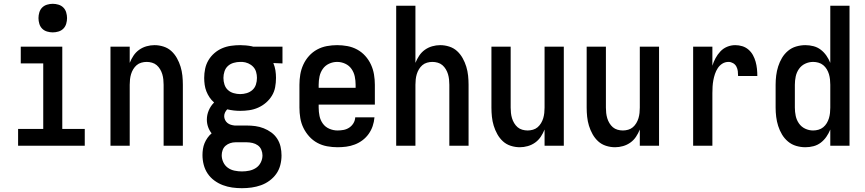

<svg xmlns="http://www.w3.org/2000/svg" viewBox="-20 -765 4540 1008"><path d="M75 0V-88H207V-432H89V-520H307V-88H425V0ZM257 -595Q242 -595 227 -599.5Q212 -604 201.5 -614.5Q191 -625 186.5 -640Q182 -655 182 -670Q182 -685 186.5 -700Q191 -715 201.5 -725.5Q212 -736 227 -740.5Q242 -745 257 -745Q272 -745 287 -740.5Q302 -736 312.5 -725.5Q323 -715 327.5 -700Q332 -685 332 -670Q332 -655 327.5 -640Q323 -625 312.5 -614.5Q302 -604 287 -599.5Q272 -595 257 -595Z M560 0V-520H661V-435Q669 -455 681 -473Q693 -491 710.5 -503.5Q728 -516 749 -522Q770 -528 791 -528Q815 -528 838.5 -520.5Q862 -513 879.5 -497Q897 -481 909 -459.5Q921 -438 928 -415Q935 -392 937.5 -368Q940 -344 940 -320V0H839V-320Q839 -334 837.5 -348Q836 -362 832 -375.5Q828 -389 820.5 -401.5Q813 -414 802.5 -423Q792 -432 778 -436Q764 -440 750 -440Q736 -440 722 -436Q708 -432 697.5 -423Q687 -414 679.5 -401.5Q672 -389 668 -375.5Q664 -362 662.5 -348Q661 -334 661 -320V0Z M1250 223Q1224 223 1199 219.5Q1174 216 1150 207Q1126 198 1105 182.5Q1084 167 1070 146Q1056 125 1049.5 100Q1043 75 1043 49Q1043 33 1045.5 17Q1048 1 1054 -13.5Q1060 -28 1069.5 -41.5Q1079 -55 1091 -65Q1079 -80 1072.5 -98.5Q1066 -117 1066 -137Q1066 -162 1076 -185.5Q1086 -209 1104 -227Q1090 -239 1080 -254Q1070 -269 1063.5 -285.5Q1057 -302 1054.5 -320Q1052 -338 1052 -356Q1052 -380 1057 -404Q1062 -428 1074.5 -449Q1087 -470 1105.5 -486Q1124 -502 1146 -511.5Q1168 -521 1192.5 -524.5Q1217 -528 1241 -528Q1256 -528 1271.5 -526.5Q1287 -525 1302 -522L1309 -520H1463V-432L1415 -434Q1423 -415 1426 -395.5Q1429 -376 1429 -356Q1429 -331 1424.5 -307Q1420 -283 1407.5 -262.5Q1395 -242 1376.5 -226Q1358 -210 1335.5 -200Q1313 -190 1289 -186.5Q1265 -183 1241 -183Q1224 -183 1207 -185Q1190 -187 1173 -191Q1166 -184 1161.5 -174.5Q1157 -165 1157 -155Q1157 -145 1161.5 -135.5Q1166 -126 1174 -119.5Q1182 -113 1192 -110Q1202 -107 1212 -106H1275Q1298 -106 1320.5 -103Q1343 -100 1364.5 -91.5Q1386 -83 1404.5 -69.5Q1423 -56 1435.5 -36.5Q1448 -17 1453 5.5Q1458 28 1458 51Q1458 77 1451.5 102Q1445 127 1430.5 147.5Q1416 168 1395 183.5Q1374 199 1350 207.5Q1326 216 1301 219.5Q1276 223 1250 223ZM1241 -271Q1258 -271 1275 -276Q1292 -281 1305 -292.5Q1318 -304 1323.5 -321Q1329 -338 1329 -356Q1329 -372 1324.5 -387.5Q1320 -403 1309 -414.5Q1298 -426 1283 -432.5Q1268 -439 1252 -440H1241Q1224 -440 1206.5 -435Q1189 -430 1176.5 -418.5Q1164 -407 1158.5 -390Q1153 -373 1153 -356Q1153 -338 1158.5 -321Q1164 -304 1176.5 -292.5Q1189 -281 1206.5 -276Q1224 -271 1241 -271ZM1250 135Q1270 135 1289 131Q1308 127 1324 116.5Q1340 106 1349 88Q1358 70 1358 51Q1358 36 1352 21.5Q1346 7 1333.5 -2Q1321 -11 1305.5 -14.5Q1290 -18 1275 -18H1216Q1202 -18 1188.5 -13.5Q1175 -9 1164.5 0Q1154 9 1149 22.5Q1144 36 1144 50Q1144 69 1152.5 87Q1161 105 1176.5 116Q1192 127 1211.5 131Q1231 135 1250 135Z M1752 8Q1725 8 1697.5 3Q1670 -2 1646 -15Q1622 -28 1603.5 -48.5Q1585 -69 1573 -93.5Q1561 -118 1556.5 -145.5Q1552 -173 1552 -200V-320Q1552 -347 1556.5 -374Q1561 -401 1572.5 -426Q1584 -451 1602.5 -471.5Q1621 -492 1645 -505Q1669 -518 1696 -523Q1723 -528 1750 -528Q1777 -528 1804 -523Q1831 -518 1855 -505Q1879 -492 1897.5 -471.5Q1916 -451 1927.5 -426Q1939 -401 1943.5 -374Q1948 -347 1948 -320V-216H1653V-200Q1653 -178 1657.5 -156Q1662 -134 1675 -116Q1688 -98 1709 -89Q1730 -80 1752 -80Q1768 -80 1784 -83Q1800 -86 1813.5 -95Q1827 -104 1835.5 -118Q1844 -132 1845 -149H1946Q1944 -125 1936.5 -103Q1929 -81 1915.5 -62Q1902 -43 1883.5 -29Q1865 -15 1843 -6.5Q1821 2 1798 5Q1775 8 1752 8ZM1847 -304V-320Q1847 -342 1842.5 -363.5Q1838 -385 1825.5 -403Q1813 -421 1792.5 -430.5Q1772 -440 1750 -440Q1728 -440 1707.5 -430.5Q1687 -421 1674.5 -403Q1662 -385 1657.5 -363.5Q1653 -342 1653 -320V-304Z M2060 0V-735H2161V-435Q2169 -455 2181 -473Q2193 -491 2210.5 -503.5Q2228 -516 2249 -522Q2270 -528 2291 -528Q2315 -528 2338.5 -520.5Q2362 -513 2379.5 -497Q2397 -481 2409 -459.5Q2421 -438 2428 -415Q2435 -392 2437.5 -368Q2440 -344 2440 -320V0H2339V-320Q2339 -334 2337.5 -348Q2336 -362 2332 -375.5Q2328 -389 2320.5 -401.5Q2313 -414 2302.5 -423Q2292 -432 2278 -436Q2264 -440 2250 -440Q2236 -440 2222 -436Q2208 -432 2197.5 -423Q2187 -414 2179.5 -401.5Q2172 -389 2168 -375.5Q2164 -362 2162.5 -348Q2161 -334 2161 -320V0Z M2709 8Q2685 8 2661.5 0.5Q2638 -7 2620.5 -23Q2603 -39 2591 -60.5Q2579 -82 2572 -105Q2565 -128 2562.5 -152Q2560 -176 2560 -200V-520H2661V-200Q2661 -186 2662.5 -172Q2664 -158 2668 -144.5Q2672 -131 2679.5 -118.5Q2687 -106 2697.5 -97Q2708 -88 2722 -84Q2736 -80 2750 -80Q2764 -80 2778 -84Q2792 -88 2802.5 -97Q2813 -106 2820.5 -118.5Q2828 -131 2832 -144.5Q2836 -158 2837.5 -172Q2839 -186 2839 -200V-520H2940V0H2839V-85Q2831 -65 2819 -47Q2807 -29 2789.5 -16.5Q2772 -4 2751 2Q2730 8 2709 8Z M3209 8Q3185 8 3161.5 0.5Q3138 -7 3120.5 -23Q3103 -39 3091 -60.5Q3079 -82 3072 -105Q3065 -128 3062.5 -152Q3060 -176 3060 -200V-520H3161V-200Q3161 -186 3162.5 -172Q3164 -158 3168 -144.5Q3172 -131 3179.5 -118.5Q3187 -106 3197.5 -97Q3208 -88 3222 -84Q3236 -80 3250 -80Q3264 -80 3278 -84Q3292 -88 3302.5 -97Q3313 -106 3320.5 -118.5Q3328 -131 3332 -144.5Q3336 -158 3337.5 -172Q3339 -186 3339 -200V-520H3440V0H3339V-85Q3331 -65 3319 -47Q3307 -29 3289.5 -16.5Q3272 -4 3251 2Q3230 8 3209 8Z M3619 0V-520H3720V-420Q3726 -440 3736.5 -459.5Q3747 -479 3762 -495Q3777 -511 3797.5 -519.5Q3818 -528 3840 -528Q3859 -528 3877 -522.5Q3895 -517 3909.5 -504.5Q3924 -492 3933 -475.5Q3942 -459 3947 -441Q3952 -423 3954 -404Q3956 -385 3956 -366H3855Q3855 -379 3853.5 -391.5Q3852 -404 3846 -415.5Q3840 -427 3828.5 -433.5Q3817 -440 3805 -440Q3787 -440 3772.5 -431Q3758 -422 3748.5 -407.5Q3739 -393 3733.5 -376.5Q3728 -360 3725 -343.5Q3722 -327 3721 -310Q3720 -293 3720 -276V0Z M4208 8Q4184 8 4160 1Q4136 -6 4117 -22Q4098 -38 4085.5 -59Q4073 -80 4065.5 -103.5Q4058 -127 4055 -151.5Q4052 -176 4052 -200V-320Q4052 -344 4055 -368.5Q4058 -393 4065.5 -416.5Q4073 -440 4085.5 -461Q4098 -482 4117 -498Q4136 -514 4160 -521Q4184 -528 4208 -528Q4230 -528 4251 -522.5Q4272 -517 4289 -504Q4306 -491 4318.5 -473Q4331 -455 4339 -435V-735H4440V0H4339V-85Q4331 -65 4318.5 -47Q4306 -29 4289 -16Q4272 -3 4251 2.5Q4230 8 4208 8ZM4249 -80Q4263 -80 4277 -84Q4291 -88 4302 -97Q4313 -106 4320.5 -118.5Q4328 -131 4332 -144.5Q4336 -158 4337.5 -172Q4339 -186 4339 -200V-320Q4339 -334 4337.5 -348Q4336 -362 4332 -375.5Q4328 -389 4320.5 -401.5Q4313 -414 4302 -423Q4291 -432 4277 -436Q4263 -440 4249 -440Q4227 -440 4207 -430.5Q4187 -421 4174.5 -403Q4162 -385 4157.5 -363.5Q4153 -342 4153 -320V-200Q4153 -178 4157.5 -156.5Q4162 -135 4174.5 -117Q4187 -99 4207 -89.5Q4227 -80 4249 -80Z"/></svg>

Font: Iosevka SS18 Semibold
Style: Regular
Weight: 600
Monospace: yes
Designer: Belleve Invis
Foundry: Belleve Invis
Version: Version 25.1.1; ttfautohint (v1.8.4)